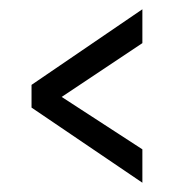

<svg xmlns="http://www.w3.org/2000/svg" viewBox="-20 -535 375 414"><path d="M287 -141 48 -303V-352L287 -515V-442L113 -326L287 -213Z"/></svg>

Font: Alumni Sans Medium
Style: Regular
Weight: 500
Designer: Robert E. Leuschke
Foundry: Robert E. Leuschke
Version: Version 1.018